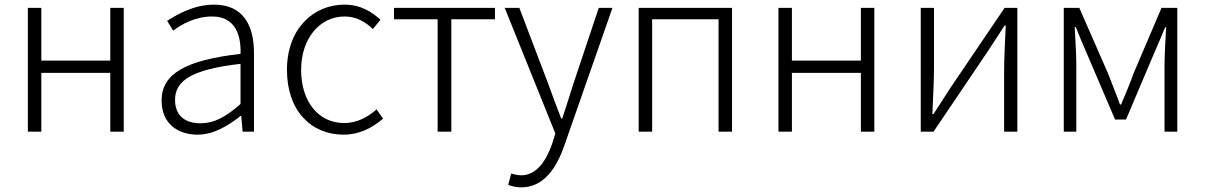

<svg xmlns="http://www.w3.org/2000/svg" viewBox="-20 -567 5190 827"><path d="M100 0H158V-253H455V0H513V-533H455V-306H158V-533H100Z M831 13C899 13 961 -24 1017 -68H1019L1025 0H1074V-338C1074 -456 1029 -547 902 -547C815 -547 741 -504 700 -477L726 -435C763 -463 822 -496 894 -496C994 -496 1019 -414 1016 -335C781 -308 676 -250 676 -134C676 -35 745 13 831 13ZM843 -36C783 -36 734 -64 734 -137C734 -219 805 -268 1016 -292V-119C952 -63 903 -36 843 -36Z M1460 13C1528 13 1583 -16 1630 -56L1602 -96C1566 -64 1519 -37 1463 -37C1351 -37 1277 -130 1277 -266C1277 -402 1358 -496 1464 -496C1515 -496 1553 -473 1586 -442L1619 -482C1582 -515 1535 -547 1463 -547C1331 -547 1216 -444 1216 -266C1216 -89 1321 13 1460 13Z M1865 0H1924V-484H2112V-533H1677V-484H1865Z M2226 240C2323 240 2378 154 2410 62L2618 -533H2559L2450 -207C2435 -160 2418 -105 2402 -57H2397C2378 -105 2358 -160 2341 -207L2217 -533H2154L2372 8L2358 53C2331 130 2289 188 2225 188C2210 188 2193 184 2182 180L2169 229C2186 236 2205 240 2226 240Z M2731 0H2789V-484H3075V0H3133V-533H2731Z M3333 0H3391V-253H3688V0H3746V-533H3688V-306H3391V-533H3333Z M3946 0H4001L4232 -342C4253 -374 4286 -424 4307 -457H4312C4309 -385 4305 -316 4305 -256V0H4362V-533H4307L4076 -192L4001 -76H3996C3999 -148 4003 -219 4003 -276V-533H3946Z M4562 0H4616V-288C4616 -331 4612 -397 4609 -450H4614C4629 -411 4646 -372 4662 -335L4783 -52H4830L4950 -335C4966 -372 4983 -411 4999 -450H5003C5000 -397 4996 -331 4996 -288V0H5051V-533H4983L4863 -252C4847 -207 4828 -162 4809 -117H4804C4788 -162 4769 -207 4752 -252L4629 -533H4562Z"/></svg>

Font: Spoqa Han Sans Neo Light
Style: Regular
Weight: 300
Designer: [Spoqa Han Sans Neo] Dong-huui Kim ___ Younghwa Kang ___ Yujin Lee ___ [Noto Sans] Ryoko NISHIZUKA ____ (kana & ideograp
Foundry: Spoqa (http://www.spoqa-han-sans.com)
Version: Version 1.100;hotconv 1.0.109;makeotfexe 2.5.65596